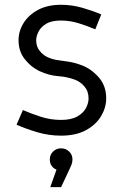

<svg xmlns="http://www.w3.org/2000/svg" viewBox="-20 -556 510 798"><path d="M233.4 -536.1Q278.8 -536.1 322 -523.7Q365.2 -511.2 400.9 -496.1L376 -434.1Q344.2 -447.8 307.4 -459.2Q270.5 -470.7 233.4 -470.7Q193.4 -470.7 170.9 -456.5Q148.4 -442.4 139.4 -423.3Q130.4 -404.3 130.4 -388.7Q130.4 -362.8 144.8 -344.7Q159.2 -326.7 177.7 -318.4Q198.2 -309.1 219.2 -306.2Q240.2 -303.2 264.9 -299.6Q289.6 -295.9 319.8 -284.7Q358.9 -270 390.1 -234.9Q421.4 -199.7 421.4 -147Q421.4 -108.9 400.1 -73.2Q378.9 -37.6 337.2 -14.9Q295.4 7.8 233.4 7.8Q183.1 7.8 135.5 -6.3Q87.9 -20.5 48.8 -37.6L75.2 -98.6Q109.4 -83.5 149.9 -70.6Q190.4 -57.6 233.4 -57.6Q275.9 -57.6 301 -71.8Q326.2 -85.9 337.2 -106.7Q348.1 -127.4 348.1 -147Q348.1 -176.8 330.8 -196.8Q313.5 -216.8 290.5 -225.1Q259.3 -236.8 221.7 -239.5Q184.1 -242.2 143.6 -260.7Q109.4 -276.9 83.3 -309.6Q57.1 -342.3 57.1 -388.7Q57.1 -426.8 78.1 -460.4Q99.1 -494.1 138.4 -515.1Q177.7 -536.1 233.4 -536.1ZM281.2 106.9Q281.2 117.7 277.3 127.9Q273.4 138.2 269 147L233.9 221.7H189L214.8 148.9Q202.6 144.5 194.8 133.5Q187 122.6 187 106.9Q187 86.9 200.7 73.7Q214.4 60.5 233.9 60.5Q253.4 60.5 267.3 73.7Q281.2 86.9 281.2 106.9Z"/></svg>

Font: Gidole
Style: Regular
Weight: 400
Version: Version 2.100; ttfautohint (v1.8.4.7-5d5b)